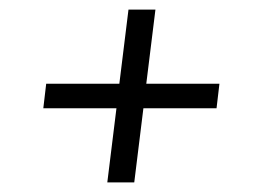

<svg xmlns="http://www.w3.org/2000/svg" viewBox="-20 -511 540 399"><path d="M284 -337H436L430 -286H278L259 -132H203L222 -286H70L76 -337H228L247 -491H303Z"/></svg>

Font: Glekhifnjqigglhiwekvrgaqftz
Style: Regular
Weight: 300
Italic angle: -8°
Designer: Carrois Corporate & Edenspiekermann
Foundry: Carrois Corporate GbR & Edenspiekermann AG
Version: Version 2.001